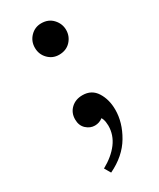

<svg xmlns="http://www.w3.org/2000/svg" viewBox="-175 -538 647 783"><g transform="rotate(-30 148.5 -146.0)"><path d="M182 -23Q165 -10 144 -10Q122 -10 104 -26.5Q86 -43 86 -72Q86 -103 107 -123Q128 -143 161 -143Q204 -143 226 -108Q248 -73 248 -25Q248 35 213 94.5Q178 154 105 189L88 160Q137 133 164 97Q191 61 191 17Q191 10 189.5 -1Q188 -12 182 -23ZM90 -407Q90 -438 111 -459.5Q132 -481 162 -481Q196 -481 216.5 -458.5Q237 -436 237 -407Q237 -377 216.5 -355Q196 -333 162 -333Q132 -333 111 -354.5Q90 -376 90 -407Z"/></g></svg>

Font: Tiro Telugu
Style: Regular
Weight: 400
Designer: Telugu: John Hudson & Fiona Ross. Latin: John Hudson.
Foundry: Tiro Typeworks Ltd.
Version: Version 1.52